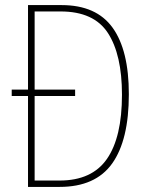

<svg xmlns="http://www.w3.org/2000/svg" viewBox="-20 -734 583 754"><path d="M222 -714Q358 -714 422 -625.5Q486 -537 486 -364Q486 -184 420.5 -92Q355 0 214 0H90V-357H26V-382H90V-714ZM218 -689H116V-382H275V-357H116V-25H214Q341 -25 400 -110Q459 -195 459 -362Q459 -519 404 -604Q349 -689 218 -689Z"/></svg>

Font: Noto Sans Georgian Condensed Thin
Style: Regular
Weight: 100
Width: 3
Designer: Monotype Design Team, Akaki Razmadze
Foundry: Google LLC
Version: Version 2.005; ttfautohint (v1.8.4.7-5d5b)